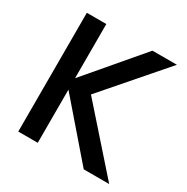

<svg xmlns="http://www.w3.org/2000/svg" viewBox="-159 -834 950 973"><g transform="rotate(30 316.5 -347.5)"><path d="M458 0 189 -311V0H75V-695H189V-378L459 -695H602L300 -347L607 0Z"/></g></svg>

Font: Fz Poppins Med
Style: Regular
Weight: 500
Designer: Ninad Kale (Devanagari), Jonny Pinhorn (Latin)
Foundry: Indian Type Foundry
Version: Vit hóa bi Vntype.Com & FontZin.Com